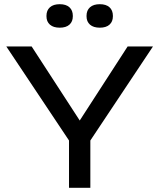

<svg xmlns="http://www.w3.org/2000/svg" viewBox="-20 -890 755 910"><path d="M9.8 -669.9H129.9L357.9 -318.8L585 -669.9H705.1L408.2 -224.1V0H307.1V-224.1ZM200.2 -813V-814.9Q200.2 -840.8 216.6 -855.5Q232.9 -870.1 263.2 -870.1Q293 -870.1 309.1 -855.5Q325.2 -840.8 325.2 -814.9V-813Q325.2 -787.6 309.1 -773.2Q293 -758.8 263.2 -758.8Q232.9 -758.8 216.6 -773.2Q200.2 -787.6 200.2 -813ZM390.1 -813V-814.9Q390.1 -840.8 406.5 -855.5Q422.9 -870.1 453.1 -870.1Q482.9 -870.1 499 -855.5Q515.1 -840.8 515.1 -814.9V-813Q515.1 -787.6 499 -773.2Q482.9 -758.8 453.1 -758.8Q422.9 -758.8 406.5 -773.2Q390.1 -787.6 390.1 -813Z"/></svg>

Font: LT Wave
Style: Regular
Weight: 400
Designer: Daniel Lyons
Version: Version 2.5 (Glyphs App)